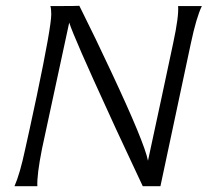

<svg xmlns="http://www.w3.org/2000/svg" viewBox="-20 -643 717 663"><path d="M595 -622H677Q658 -583 639 -493L600 -310L534 0H473Q453 -43 414 -126Q375 -209 358 -247Q236 -512 219 -565L164 -310Q151 -249 125 -129Q107 -38 109 0H30Q49 -43 67 -128Q78 -176 107 -312Q157 -550 157 -594Q157 -612 154 -622Q253 -622 254 -623Q312 -507 365 -393Q479 -150 491 -88L539 -311L578 -494Q598 -587 595 -622Z"/></svg>

Font: GFS Neohellenic Rg
Style: Italic
Weight: 400
Italic angle: -12°
Designer: Takis Katsoulidis and George D. Matthiopoulos
Foundry: Takis Katsoulidis and George D. Matthiopoulos
Version: Version 1.0